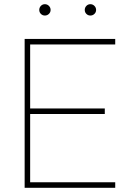

<svg xmlns="http://www.w3.org/2000/svg" viewBox="-20 -897 609 917"><path d="M480.5 -352.5H124V-26.4H530.3V0H97.7V-710.9H530.3V-684.6H124V-378.9H480.5ZM167.5 -849.6Q167.5 -860.8 175.3 -868.9Q183.1 -877 194.3 -877Q205.6 -877 213.6 -868.9Q221.7 -860.8 221.7 -849.6Q221.7 -838.4 213.6 -830.6Q205.6 -822.8 194.3 -822.8Q183.1 -822.8 175.3 -830.6Q167.5 -838.4 167.5 -849.6ZM384.8 -849.6Q384.8 -860.8 392.6 -868.9Q400.4 -877 411.6 -877Q422.9 -877 430.9 -868.9Q439 -860.8 439 -849.6Q439 -838.4 430.9 -830.6Q422.9 -822.8 411.6 -822.8Q400.4 -822.8 392.6 -830.6Q384.8 -838.4 384.8 -849.6Z"/></svg>

Font: TypoPRO Roboto
Style: Regular
Weight: 250
Designer: Google
Version: Version 2.136; 2016